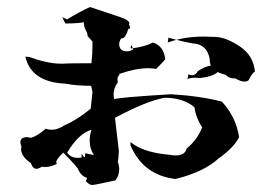

<svg xmlns="http://www.w3.org/2000/svg" viewBox="-20 -556 757 546"><path d="M242 -30Q234 -30 224 -41L228 -50Q210 -55 201 -77Q186 -96 160 -122Q140 -103 140 -95Q140 -92 142 -90Q123 -81 109 -81L99 -82Q90 -76 84 -76Q73 -76 68 -92Q40 -111 40 -132L41 -139Q38 -146 38 -151Q38 -166 57 -166Q62 -166 67 -164Q85 -168 110 -190Q118 -187 127 -187Q144 -187 164 -200Q199 -215 238 -247L243 -295L239 -312Q197 -312 167 -318Q69 -322 52 -395L63 -394Q116 -375 152 -375H159Q176 -376 206 -376H240Q243 -404 243 -427V-438Q229 -453 229 -454Q229 -462 224 -470Q219 -478 218 -493Q210 -490 166 -489L157 -507L171 -501Q205 -522 236 -536L320 -508Q348 -499 348 -489L347 -486Q350 -480 350 -477Q350 -474 346 -474H345Q337 -447 327 -447H325Q319 -439 319 -431Q319 -410 341 -410Q350 -410 359 -416Q355 -427 353 -427Q352 -427 352 -422V-418Q392 -423 415 -435Q445 -426 450 -388Q450 -386 424 -360Q413 -362 401 -362Q366 -362 320 -346L316 -335L317 -342Q314 -337 314 -330L315 -322Q303 -305 303 -288Q303 -281 305 -274Q318 -279 466 -288Q550 -283 611 -267Q651 -224 660 -166Q645 -136 601 -105Q560 -67 479 -47Q387 -58 351 -143V-152Q388 -122 461 -116Q471 -114 480 -114Q506 -114 511 -134Q540 -157 555 -194Q537 -221 533 -251Q501 -278 448 -278Q397 -269 307 -221L318 -127Q317 -102 315 -96Q319 -85 319 -74Q319 -57 308 -43Q250 -30 242 -30ZM202 -107 212 -108V-119Q218 -109 220 -109Q222 -109 222 -115V-120Q225 -120 247 -115Q235 -133 235 -156Q235 -171 240 -187Q203 -176 171 -122Q181 -107 202 -107ZM675 -324Q665 -324 649 -333H646Q631 -333 622 -343Q602 -349 599 -351Q585 -338 548 -334L535 -335Q517 -335 513 -330L516 -345Q521 -342 526 -342Q536 -342 543 -354Q565 -368 579 -369Q576 -381 576 -390Q569 -424 540 -431Q507 -435 459 -449L457 -435Q503 -452 559 -452Q562 -452 592.5 -451Q623 -450 662 -424Q701 -398 705 -352Q698 -350 687 -328Q683 -324 675 -324Z"/></svg>

Font: Xiangcui Kesong Xiangcui Kesong
Style: Regular
Weight: 400
Version: Version 1.501;March 28, 2024;FontCreator 14.0.0.2814 64-bit